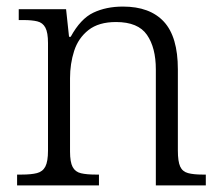

<svg xmlns="http://www.w3.org/2000/svg" viewBox="-20 -564 673 584"><path d="M32 0V-33H46Q75 -33 92.5 -37.5Q110 -42 118 -57.5Q126 -73 126 -106V-433Q126 -465 118 -480Q110 -495 93.5 -499Q77 -503 52 -503H37V-536H181L190 -452H195Q225 -507 264 -525.5Q303 -544 354 -544Q436 -544 478.5 -498Q521 -452 521 -353V-106Q521 -73 528 -57.5Q535 -42 552 -37.5Q569 -33 596 -33H606V0H454V-353Q454 -419 427 -458Q400 -497 333 -497Q280 -497 249 -472.5Q218 -448 205.5 -409Q193 -370 193 -326V-103Q193 -71 201 -56Q209 -41 226.5 -37Q244 -33 271 -33H281V0Z"/></svg>

Font: Noto Rashi Hebrew Light
Style: Regular
Weight: 300
Version: Version 1.006